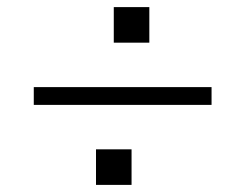

<svg xmlns="http://www.w3.org/2000/svg" viewBox="-20 -520 640 540"><path d="M575 -275H75V-225H575ZM250 0H350V-100H250ZM300 -400H400V-500H300Z"/></svg>

Font: LS-VG5000 Light Shifted
Style: Regular
Weight: 400
Designer: Justin Bihan, 2021
Foundry: Justin Bihan, 2021
Version: Version 1.000;Glyphs 3.1.2 (3151)